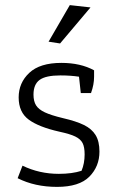

<svg xmlns="http://www.w3.org/2000/svg" viewBox="-20 -722 459 751"><path d="M170 -559 253 -702 334 -693 215 -552ZM49 -25 68 -74Q134 -42 210 -42Q262 -42 299 -54Q311 -83 311 -118Q311 -147 303 -162.5Q295 -178 274.5 -188Q254 -198 212 -207Q132 -225 92.5 -254Q53 -283 53 -341Q53 -398 94.5 -437Q136 -476 220 -476Q295 -476 348 -447V-422Q348 -391 336 -358H296L289 -422Q256 -427 216 -427Q159 -427 135 -409.5Q111 -392 111 -352Q111 -326 121 -310Q131 -294 155.5 -282.5Q180 -271 226 -260Q278 -248 308.5 -233Q339 -218 354 -193.5Q369 -169 369 -129Q369 -71 329.5 -31Q290 9 203 9Q116 9 49 -25Z"/></svg>

Font: Athiti
Style: Regular
Weight: 400
Designer: CadsonDemak Team
Foundry: CadsonDemak
Version: Version 1.033